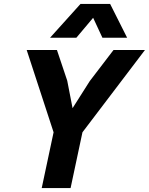

<svg xmlns="http://www.w3.org/2000/svg" viewBox="-20 -951 753 971"><path d="M251 -282 115 -698H268L320 -543L347 -404L434 -541L554 -698H713L397 -282L337 0H191ZM387 -931H537L623 -760H498L451 -861L366 -760H233Z"/></svg>

Font: Azeret Mono SemiBold
Style: Italic
Weight: 600
Italic angle: -12°
Designer: Martin Vácha
Foundry: Displaay
Version: Version 1.000; Glyphs 3.0.3, build 3074